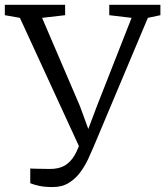

<svg xmlns="http://www.w3.org/2000/svg" viewBox="-29 -763 685 796"><path d="M189.5 12.5Q157.5 12.5 134.5 7.8Q111.5 3 96.5 -3.5V-64.5Q97.5 -64 109 -63.8Q120.5 -63.5 135.5 -63.2Q150.5 -63 162.8 -62.8Q175 -62.5 178 -62.5Q214 -62.5 238.2 -76Q262.5 -89.5 279.8 -118.5Q297 -147.5 310.5 -194.5L311 -129.5L53.5 -689L-9 -700V-743H241V-700L145.5 -689L302 -324L349.5 -194.5L324.5 -195L373.5 -325L516.5 -689L424 -700V-743H636V-700L584 -689L358 -152Q349 -130.5 335.8 -102.2Q322.5 -74 303.2 -48Q284 -22 256.2 -4.8Q228.5 12.5 189.5 12.5Z"/></svg>

Font: Merriweather 7pt Light
Style: Regular
Weight: 300
Designer: Eben Sorkin
Foundry: Eben Sorkin
Version: Version 2.200;gftools[0.9.31]